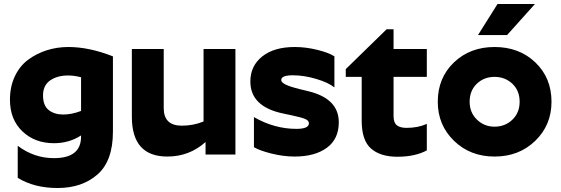

<svg xmlns="http://www.w3.org/2000/svg" viewBox="-20 -776 2819 964"><path d="M298 -201Q340 -201 387 -219V-388Q353 -397 322 -397Q267 -397 231.5 -372Q196 -347 196 -297Q196 -246 224.5 -223.5Q253 -201 298 -201ZM547 -115Q547 32 469.5 100Q392 168 269 168Q152 168 69 117V-44Q151 18 251 18Q387 18 387 -90V-96Q327 -57 251 -57Q155 -57 92.5 -116.5Q30 -176 30 -275Q30 -342 55 -394Q80 -446 122.5 -477Q165 -508 216 -524Q267 -540 323 -540Q428 -540 547 -493Z M1162 0H1012V-63Q931 10 820 10Q642 10 642 -190V-530H802V-233Q802 -145 893 -145Q951 -145 1002 -166V-530H1162Z M1528 -318Q1681 -281 1681 -162Q1681 -78 1621 -34Q1561 10 1459 10Q1403 10 1343 -5Q1283 -20 1255 -37V-188Q1358 -129 1468 -129Q1531 -129 1531 -157Q1531 -171 1511.5 -179Q1492 -187 1440 -198L1402 -206Q1237 -240 1237 -367Q1237 -445 1296.5 -492.5Q1356 -540 1460 -540Q1516 -540 1574 -525.5Q1632 -511 1659 -493V-337Q1630 -361 1568.5 -379.5Q1507 -398 1450 -398Q1392 -398 1392 -374Q1392 -351 1480 -330Q1482 -329 1483.5 -328.5Q1485 -328 1487 -328Z M2123 -21Q2064 11 1975 11Q1890 11 1843 -30Q1796 -71 1796 -170V-390H1716V-429L1921 -629H1956V-530H2123V-390H1956V-193Q1956 -160 1972.5 -147Q1989 -134 2021 -134Q2079 -134 2123 -154Z M2463 10Q2586 10 2667.5 -69Q2749 -148 2749 -265Q2749 -385 2668 -462.5Q2587 -540 2463 -540Q2340 -540 2259 -462.5Q2178 -385 2178 -265Q2178 -148 2259.5 -69Q2341 10 2463 10ZM2463 -140Q2411 -140 2374.5 -175.5Q2338 -211 2338 -265Q2338 -321 2374 -355.5Q2410 -390 2463 -390Q2516 -390 2552.5 -355.5Q2589 -321 2589 -265Q2589 -210 2552.5 -175Q2516 -140 2463 -140ZM2478 -756H2666L2526 -600H2380Z"/></svg>

Font: Roundo
Style: Bold
Weight: 700
Designer: Namrata Goyal (Gurmukhi), Shiva Nallaperumal (Latin)
Foundry: Indian Type Foundry
Version: Version 1.000;PS 1.0;hotconv 1.0.88;makeotf.lib2.5.647800